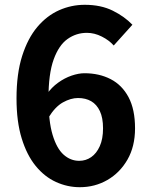

<svg xmlns="http://www.w3.org/2000/svg" viewBox="-20 -774 630 808"><path d="M315.9 13.8Q263.6 13.8 215.5 -8.2Q167.4 -30.1 130.2 -75.6Q93 -121.1 71.3 -191.6Q49.5 -262 49.5 -360.1Q49.5 -463.5 73.1 -538.1Q96.8 -612.8 137 -660.5Q177.3 -708.1 228.8 -731Q280.3 -753.8 336.5 -753.8Q404.6 -753.8 454.3 -729.2Q504 -704.6 537.2 -669.9L458.6 -582.5Q439.5 -604.5 408.5 -620.1Q377.5 -635.8 345.6 -635.8Q300.9 -635.8 264.3 -609.9Q227.6 -584 205.8 -523.7Q184 -463.5 184 -360.1Q184 -264.2 201.3 -206.6Q218.6 -149 247.7 -123.1Q276.8 -97.2 313.2 -97.2Q341.4 -97.2 363.8 -112.8Q386.3 -128.4 399.9 -158.8Q413.6 -189.3 413.6 -233.9Q413.6 -278.2 400.3 -306.4Q387.1 -334.5 363.8 -348Q340.5 -361.5 308.4 -361.5Q277.8 -361.5 244.8 -343.1Q211.8 -324.7 183.7 -278.6L177.5 -378.2Q197.2 -406.3 224.4 -425.9Q251.5 -445.5 281.1 -455.7Q310.7 -465.8 335.4 -465.8Q397.4 -465.8 445.6 -441Q493.7 -416.2 521 -364.9Q548.3 -313.6 548.3 -233.9Q548.3 -157.8 516.5 -102.4Q484.6 -47 432 -16.6Q379.3 13.8 315.9 13.8Z"/></svg>

Font: Noto Sans SC Thin
Style: Regular
Weight: 100
Designer: Ryoko NISHIZUKA 西塚涼子 (kana, bopomofo & ideographs); Paul D. Hunt (Latin, Greek & Cyrillic); Sandoll Communications 산돌커뮤니
Foundry: Adobe
Version: Version 2.004-H2;hotconv 1.0.118;makeotfexe 2.5.65603